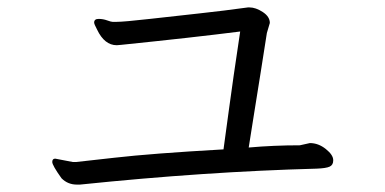

<svg xmlns="http://www.w3.org/2000/svg" viewBox="-20 -588 1040 518"><path d="M129 -160 176 -151H186Q189 -151 289 -162.5Q389 -174 583 -185Q588 -220 598 -295Q608 -370 628 -503Q502 -487 307 -467L295 -466Q262 -466 242 -508Q234 -523 234 -527Q234 -537 246 -537Q258 -537 269 -533Q280 -529 284 -529H293Q314 -529 384.5 -537Q455 -545 519.5 -552Q584 -559 649 -568H653Q670 -568 689 -555.5Q708 -543 708 -526L700 -499Q693 -452 683.5 -394Q674 -336 665.5 -281.5Q657 -227 651 -190Q718 -196 789 -196L816 -202Q839 -202 859 -186Q879 -170 879 -156V-155Q879 -143 869.5 -138.5Q860 -134 834 -133Q534 -125 196 -90H187Q163 -90 146 -107Q121 -142 121 -151Q121 -160 129 -160Z"/></svg>

Font: LXGW Bright TC
Style: Regular
Weight: 400
Designer: Christian Thalmann (Catharsis Fonts)
Foundry: LXGW / Christian Thalmann (Catharsis Fonts) / Fontworks Inc.
Version: Version 5.501